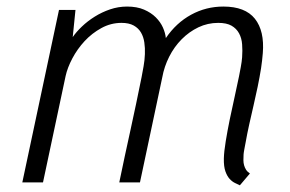

<svg xmlns="http://www.w3.org/2000/svg" viewBox="-20 -551 877 580"><path d="M208 -521 199.7 -439Q210.4 -454.6 227.5 -470.9Q244.6 -487.3 266.1 -500.7Q287.6 -514.2 312.5 -522.7Q337.4 -531.2 363.8 -531.2Q393.6 -531.2 415 -522Q436.5 -512.7 450.7 -498.5Q464.8 -484.4 472.2 -467.8Q479.5 -451.2 481 -436Q512.2 -481.9 557.4 -506.6Q602.5 -531.2 654.8 -531.2Q720.7 -531.2 750 -494.4Q779.3 -457.5 773.9 -390.6Q772.9 -379.4 771.7 -367.9Q770.5 -356.4 768.6 -344.7Q764.2 -316.9 758.3 -288.6Q752.4 -260.3 745.8 -231.9Q739.3 -203.6 732.9 -175.3Q726.6 -147 721.7 -119.1Q721.2 -116.2 720.2 -111.3Q719.2 -106.4 718.3 -101.3Q717.3 -96.2 716.6 -91.6Q715.8 -86.9 715.8 -84.5Q715.3 -75.2 715.3 -67.1Q715.3 -59.1 717.3 -52Q719.2 -44.9 723.1 -38.6Q727.1 -32.2 734.9 -26.9L704.6 8.8Q698.2 5.9 689.7 1.7Q681.2 -2.4 673.6 -10.7Q666 -19 660.9 -33.4Q655.8 -47.9 656.2 -71.8Q656.7 -92.8 661.9 -124.3Q667 -155.8 674.1 -190.4Q681.2 -225.1 689 -259.5Q696.8 -293.9 702.1 -320.8Q704.1 -331.5 707.3 -348.1Q710.4 -364.7 711.4 -377.9Q712.9 -398.4 711.4 -417.2Q710 -436 702.1 -450.4Q694.3 -464.8 679.4 -473.4Q664.6 -481.9 639.2 -481.9Q607.4 -481.9 579.3 -468.5Q551.3 -455.1 528.8 -432.4Q506.3 -409.7 491.2 -379.9Q476.1 -350.1 470.2 -317.4L402.8 0H340.3Q356.9 -80.1 374.3 -158.9Q391.6 -237.8 407.7 -317.9Q410.6 -333 413.8 -351.1Q417 -369.1 417.7 -387.5Q418.5 -405.8 416 -422.6Q413.6 -439.5 406 -452.6Q398.4 -465.8 384 -473.9Q369.6 -481.9 347.2 -481.9Q314.9 -481.9 286.4 -466.3Q257.8 -450.7 235.6 -426.8Q213.4 -402.8 198.5 -374.5Q183.6 -346.2 178.2 -321.3L109.9 0H47.4L158.2 -521Z"/></svg>

Font: Ufes Sans Light
Style: Italic
Weight: 200
Designer: Ricardo Esteves & Thais Bronze
Foundry: ProDesignUfes - Ricardo Esteves, Thais Bronze
Version: Version 2.0